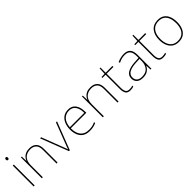

<svg xmlns="http://www.w3.org/2000/svg" viewBox="306 -2073 3435 3435"><g transform="rotate(-45 2023.5 -355.5)"><path d="M103 -721Q121 -721 125.5 -711.5Q130 -702 130 -690Q130 -677 125.5 -668Q121 -659 103 -659Q88 -659 83 -668Q78 -677 78 -690Q78 -702 83 -711.5Q88 -721 103 -721ZM116 -528V0H90V-528Z M516 -538Q602 -538 649 -491Q696 -444 696 -346V0H670V-345Q670 -433 629.5 -473Q589 -513 516 -513Q430 -513 376.5 -461.5Q323 -410 323 -302V0H297V-528H318L322 -417H324Q336 -448 359.5 -475.5Q383 -503 421.5 -520.5Q460 -538 516 -538Z M984 0 780 -528H807L957 -138Q970 -106 978 -83.5Q986 -61 994 -36H996Q1005 -61 1012.5 -83.5Q1020 -106 1033 -138L1183 -528H1210L1006 0Z M1497 -538Q1565 -538 1607 -505Q1649 -472 1669 -416.5Q1689 -361 1689 -291V-266H1296Q1295 -145 1349 -80Q1403 -15 1506 -15Q1554 -15 1588.5 -22Q1623 -29 1669 -50V-23Q1631 -6 1592.5 2Q1554 10 1506 10Q1423 10 1370.5 -25Q1318 -60 1293.5 -121Q1269 -182 1269 -259Q1269 -334 1294 -397.5Q1319 -461 1369.5 -499.5Q1420 -538 1497 -538ZM1497 -513Q1413 -513 1359.5 -456.5Q1306 -400 1297 -291H1662Q1663 -390 1622 -451.5Q1581 -513 1497 -513Z M2059 -538Q2145 -538 2192 -491Q2239 -444 2239 -346V0H2213V-345Q2213 -433 2172.5 -473Q2132 -513 2059 -513Q1973 -513 1919.5 -461.5Q1866 -410 1866 -302V0H1840V-528H1861L1865 -417H1867Q1879 -448 1902.5 -475.5Q1926 -503 1964.5 -520.5Q2003 -538 2059 -538Z M2535 -15Q2560 -15 2579 -18.5Q2598 -22 2614 -28V-3Q2598 2 2579.5 6Q2561 10 2535 10Q2465 10 2439.5 -30Q2414 -70 2414 -140V-503H2333V-525L2413 -528L2419 -659H2440V-528H2612V-503H2440V-143Q2440 -82 2460 -48.5Q2480 -15 2535 -15Z M2906 -537Q2988 -537 3029 -492.5Q3070 -448 3070 -350V0H3048L3044 -103H3042Q3021 -57 2976 -23.5Q2931 10 2850 10Q2771 10 2730.5 -28Q2690 -66 2690 -129Q2690 -208 2756.5 -247.5Q2823 -287 2941 -294L3044 -300V-343Q3044 -433 3010 -472.5Q2976 -512 2906 -512Q2866 -512 2828.5 -503Q2791 -494 2748 -472L2739 -498Q2779 -516 2820.5 -526.5Q2862 -537 2906 -537ZM2943 -270Q2841 -265 2779.5 -232Q2718 -199 2718 -129Q2718 -76 2752 -45.5Q2786 -15 2850 -15Q2950 -15 2996.5 -72Q3043 -129 3044 -220V-275Z M3365 -15Q3390 -15 3409 -18.5Q3428 -22 3444 -28V-3Q3428 2 3409.5 6Q3391 10 3365 10Q3295 10 3269.5 -30Q3244 -70 3244 -140V-503H3163V-525L3243 -528L3249 -659H3270V-528H3442V-503H3270V-143Q3270 -82 3290 -48.5Q3310 -15 3365 -15Z M3987 -264Q3987 -187 3962.5 -124.5Q3938 -62 3887.5 -26Q3837 10 3758 10Q3682 10 3631.5 -26Q3581 -62 3556 -124Q3531 -186 3531 -264Q3531 -390 3592.5 -464Q3654 -538 3764 -538Q3844 -538 3893 -501.5Q3942 -465 3964.5 -403Q3987 -341 3987 -264ZM3558 -264Q3558 -191 3580 -134.5Q3602 -78 3646.5 -46.5Q3691 -15 3758 -15Q3828 -15 3872.5 -47Q3917 -79 3938.5 -135.5Q3960 -192 3960 -264Q3960 -333 3940.5 -389.5Q3921 -446 3878 -479.5Q3835 -513 3764 -513Q3665 -513 3611.5 -447Q3558 -381 3558 -264Z"/></g></svg>

Font: Noto Sans Tamil Thin
Style: Regular
Weight: 100
Designer: Jelle Bosma - Monotype Design Team
Foundry: Monotype Imaging Inc.
Version: Version 2.004; ttfautohint (v1.8.4.7-5d5b)